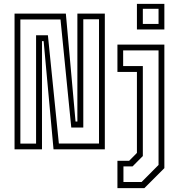

<svg xmlns="http://www.w3.org/2000/svg" viewBox="-20 -770 922 990"><path d="M55 0V-700H319.5L369.5 -143.5H379V-700H520.5V0H256L205 -558H196.5V0ZM85 -29.5H166V-588H227L283.5 -30H490.5V-670.5H409.5V-112.5H347.5L292 -669.5H85ZM686 -618V-750H827.5V-618ZM716.5 -646.5H797.5V-724.5H716.5ZM585.5 200V59H646L686 18.5V-399H585.5V-540H827.5V97L724.5 200ZM616.5 168.5H710L797.5 80.5V-510H615V-429.5H716.5V34.5L663.5 88H616.5Z"/></svg>

Font: Tourney Condensed Light
Style: Regular
Weight: 300
Width: 3
Designer: Tyler Finck
Foundry: Etcetera Type Co
Version: Version 1.010; ttfautohint (v1.8.3)